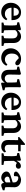

<svg xmlns="http://www.w3.org/2000/svg" viewBox="1459 -1916 465 3423"><g transform="rotate(90 1691.5 -204.5)"><path d="M198.7 5.9Q149.9 5.9 111.8 -15.9Q73.7 -37.6 51.8 -75.9Q29.8 -114.3 29.8 -165Q29.8 -219.7 54 -260.7Q78.1 -301.8 116.9 -324.7Q155.8 -347.7 200.2 -347.2Q266.1 -346.7 302.2 -305.2Q338.4 -263.7 338.4 -193.8V-176.8H103.5V-215.3H272.5L261.2 -199.7V-222.2Q261.2 -262.7 243.2 -285.4Q225.1 -308.1 193.8 -308.1Q162.6 -308.1 139.6 -281.2Q116.7 -254.4 116.7 -200.2V-187Q116.7 -127.9 147.2 -93.5Q177.7 -59.1 228 -59.1Q254.9 -59.1 276.6 -69.1Q298.3 -79.1 318.8 -103.5L340.8 -83Q318.4 -38.1 281.5 -16.1Q244.6 5.9 198.7 5.9Z M383.3 0 380.9 -32.2 429.7 -45.4Q430.7 -50.8 431.9 -71.3Q433.1 -91.8 433.6 -125.5L434.1 -185.5Q434.1 -210.4 432.4 -231.7Q430.7 -252.9 427.7 -270.5L377.4 -281.7V-313L501.5 -345.7L519.5 -332.5L515.1 -288.6L517.1 -287.6Q567.9 -347.2 631.8 -347.2Q678.2 -347.2 712.6 -312Q747.1 -276.9 747.1 -208.5V-125.5Q747.1 -98.1 748 -75Q749 -51.8 751.5 -45.4L799.8 -32.2L797.4 0H617.2L615.7 -32.2L660.2 -45.4Q661.6 -55.2 662.8 -75.9Q664.1 -96.7 664.1 -122.6V-196.3Q664.1 -244.1 641.8 -264.4Q619.6 -284.7 592.8 -284.7Q546.9 -284.7 517.6 -244.6V-128.4Q517.6 -97.7 518.6 -74.7Q519.5 -51.8 521.5 -45.4L569.3 -32.2L566.9 0Z M1011.2 5.9Q964.4 5.9 925.8 -14.9Q887.2 -35.6 864.3 -73.7Q841.3 -111.8 841.3 -162.6Q841.3 -213.4 865.7 -255.1Q890.1 -296.9 932.4 -322Q974.6 -347.2 1028.8 -347.2Q1080.1 -347.2 1112.1 -327.4Q1144 -307.6 1144 -280.3Q1144 -263.7 1133.8 -254.2Q1123.5 -244.6 1107.9 -244.6Q1083.5 -244.6 1058.6 -268.1L1008.8 -314.5L1043.5 -306.2Q1016.6 -311.5 991.7 -299.3Q966.8 -287.1 950.7 -258.3Q934.6 -229.5 934.6 -184.6Q934.6 -123.5 964.8 -91.6Q995.1 -59.6 1040 -59.6Q1065.9 -59.6 1087.4 -69.8Q1108.9 -80.1 1129.4 -104.5L1151.9 -84Q1129.4 -38.6 1092.8 -16.4Q1056.2 5.9 1011.2 5.9Z M1539.1 -64 1589.8 -51.8V-22L1469.7 8.8L1453.1 -1.5L1453.6 -54.2L1451.7 -55.2Q1428.7 -20 1403.3 -6.8Q1377.9 6.3 1350.1 6.3Q1294.9 6.3 1259.8 -27.3Q1224.6 -61 1224.6 -129.4V-196.8Q1224.6 -231.9 1221.2 -270.5L1168 -281.7V-313L1294.4 -345.7L1313 -332.5Q1309.6 -284.2 1309.6 -214.8L1309.1 -140.1Q1309.1 -96.2 1328.9 -76.7Q1348.6 -57.1 1381.3 -57.1Q1399.4 -57.1 1418.2 -66.9Q1437 -76.7 1451.2 -99.1V-181.2Q1451.2 -208 1450.2 -229.7Q1449.2 -251.5 1447.3 -270.5L1391.1 -281.7V-313L1519.5 -345.7L1536.1 -333.5Q1534.7 -307.6 1534.4 -281.7Q1534.2 -255.9 1534.2 -219.2V-159.2Q1534.2 -129.4 1535.6 -106Q1537.1 -82.5 1539.1 -64Z M1801.8 5.9Q1752.9 5.9 1714.8 -15.9Q1676.8 -37.6 1654.8 -75.9Q1632.8 -114.3 1632.8 -165Q1632.8 -219.7 1657 -260.7Q1681.2 -301.8 1720 -324.7Q1758.8 -347.7 1803.2 -347.2Q1869.1 -346.7 1905.3 -305.2Q1941.4 -263.7 1941.4 -193.8V-176.8H1706.5V-215.3H1875.5L1864.3 -199.7V-222.2Q1864.3 -262.7 1846.2 -285.4Q1828.1 -308.1 1796.9 -308.1Q1765.6 -308.1 1742.7 -281.2Q1719.7 -254.4 1719.7 -200.2V-187Q1719.7 -127.9 1750.2 -93.5Q1780.8 -59.1 1831.1 -59.1Q1857.9 -59.1 1879.6 -69.1Q1901.4 -79.1 1921.9 -103.5L1943.8 -83Q1921.4 -38.1 1884.5 -16.1Q1847.7 5.9 1801.8 5.9Z M1986.3 0 1983.9 -32.2 2032.7 -45.4Q2033.7 -50.8 2034.9 -71.3Q2036.1 -91.8 2036.6 -125.5L2037.1 -185.5Q2037.1 -210.4 2035.4 -231.7Q2033.7 -252.9 2030.8 -270.5L1980.5 -281.7V-313L2104.5 -345.7L2122.6 -332.5L2118.2 -288.6L2120.1 -287.6Q2170.9 -347.2 2234.9 -347.2Q2281.2 -347.2 2315.7 -312Q2350.1 -276.9 2350.1 -208.5V-125.5Q2350.1 -98.1 2351.1 -75Q2352.1 -51.8 2354.5 -45.4L2402.8 -32.2L2400.4 0H2220.2L2218.8 -32.2L2263.2 -45.4Q2264.6 -55.2 2265.9 -75.9Q2267.1 -96.7 2267.1 -122.6V-196.3Q2267.1 -244.1 2244.9 -264.4Q2222.7 -284.7 2195.8 -284.7Q2149.9 -284.7 2120.6 -244.6V-128.4Q2120.6 -97.7 2121.6 -74.7Q2122.6 -51.8 2124.5 -45.4L2172.4 -32.2L2169.9 0Z M2698.2 -58.1Q2685.1 -27.3 2656.2 -10.5Q2627.4 6.3 2593.8 6.3Q2542 6.3 2509 -23.7Q2476.1 -53.7 2476.1 -115.2L2478.5 -295.4H2423.8V-315.9L2543.9 -416.5H2564L2562.5 -314.9L2561 -125.5Q2561 -89.4 2577.6 -72.8Q2594.2 -56.2 2624.5 -56.2Q2655.8 -56.2 2681.2 -79.6ZM2527.3 -295.4V-340.3H2676.3V-295.4Z M2713.4 0 2711.4 -32.2 2759.8 -45.4Q2760.7 -50.3 2762 -71.3Q2763.2 -92.3 2763.7 -125.5L2764.6 -185.5Q2764.6 -210 2762.7 -231.2Q2760.7 -252.4 2757.8 -270.5L2708 -281.7V-313L2830.6 -345.7L2846.7 -333.5L2843.8 -269.5L2846.2 -269Q2868.7 -313 2892.3 -328.9Q2916 -344.7 2939.5 -344.7Q2959.5 -344.7 2973.6 -334Q2987.8 -323.2 2987.8 -301.8Q2987.8 -279.3 2972.7 -266.8Q2957.5 -254.4 2935.5 -254.4Q2903.3 -254.4 2876 -282.2L2894.5 -278.8Q2867.7 -261.2 2847.7 -219.7L2848.6 -153.3Q2849.1 -115.7 2850.3 -85.4Q2851.6 -55.2 2853 -45.4L2920.9 -33.7L2919.4 0Z M3149.4 5.9Q3115.2 5.9 3090.1 -8.3Q3064.9 -22.5 3051.3 -43.5Q3037.6 -64.5 3037.6 -84.5Q3037.6 -112.3 3054.7 -130.4Q3071.8 -148.4 3109.9 -160.2L3231.4 -198.2V-231Q3231.4 -257.8 3207.5 -277.8Q3183.6 -297.9 3151.4 -297.9Q3135.3 -297.9 3129.4 -290.8Q3123.5 -283.7 3122.1 -264.2L3119.6 -222.7Q3085 -214.8 3062.3 -224.6Q3039.6 -234.4 3039.6 -256.8Q3039.6 -275.4 3063 -294.9Q3086.4 -314.5 3118.4 -329.1Q3150.4 -343.8 3176.3 -347.2Q3240.7 -347.2 3279.1 -315.9Q3317.4 -284.7 3318.4 -232.9L3315.9 -114.7Q3315.9 -74.7 3321.8 -62L3372.1 -52.7V-22.9L3326.7 -4.9Q3313.5 0 3302.7 2.9Q3292 5.9 3283.2 5.9Q3255.4 5.9 3245.1 -22.9L3233.9 -57.1L3248 -55.2Q3197.8 5.9 3149.4 5.9ZM3181.6 -53.7Q3208.5 -53.7 3231.9 -78.1V-157.2L3164.1 -141.6Q3128.4 -134.3 3128.4 -103Q3128.4 -84 3144 -68.8Q3159.7 -53.7 3181.6 -53.7Z"/></g></svg>

Font: Lateef Medium
Style: Regular
Weight: 500
Designer: SIL International
Foundry: SIL International
Version: Version 4.200